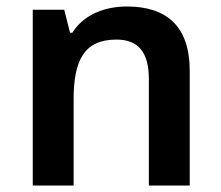

<svg xmlns="http://www.w3.org/2000/svg" viewBox="-20 -623 682 592"><path d="M371 -603C303 -603 238 -578 203 -522H196L178 -593H81V-51H207V-316C207 -435 238 -501 339 -501C408 -501 439 -460 439 -379V-51H565V-404C565 -544 492 -603 371 -603Z"/></svg>

Font: Noto Sans Tamil UI SemiBold
Style: Regular
Weight: 600
Designer: Jelle Bosma - Monotype Design Team
Foundry: Monotype Imaging Inc.
Version: Version 2.004